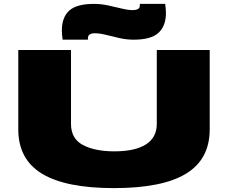

<svg xmlns="http://www.w3.org/2000/svg" viewBox="-20 -957 1172 987"><path d="M74 -292V-700H345V-320Q345 -244 406.5 -211.5Q468 -179 568 -179Q674 -179 730 -214.5Q786 -250 786 -320V-700H1058V-292Q1058 -138 936 -64Q814 10 566 10Q318 10 196 -64Q74 -138 74 -292ZM302 -753Q300 -766 299 -778Q298 -790 298 -800Q298 -868 336 -902.5Q374 -937 463 -937Q500 -937 536.5 -929Q573 -921 606 -913Q639 -905 663 -905Q679 -905 689 -910.5Q699 -916 699 -930Q699 -935 699 -937H829Q831 -925 832 -913Q833 -901 833 -890Q833 -824 795 -788.5Q757 -753 667 -753Q630 -753 593 -761.5Q556 -770 524 -778Q492 -786 468 -786Q432 -786 432 -761Q432 -759 432 -757.5Q432 -756 432 -753Z"/></svg>

Font: Georama ExtraExtended ExtraBold
Style: Regular
Weight: 800
Width: 8
Designer: Jean-Baptiste Levee
Foundry: Production Type
Version: Version 1.000